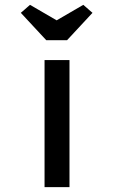

<svg xmlns="http://www.w3.org/2000/svg" viewBox="-20 -773 470 793"><path d="M257 -607 362 -720 324 -753 214 -689 104 -753 66 -720 171 -607ZM267 0V-525H164V0Z"/></svg>

Font: Lexend Peta
Style: Regular
Weight: 400
Designer: Bonnie Shaver-Troup, Thomas Jockin
Foundry: Lexend
Version: Version 1.007